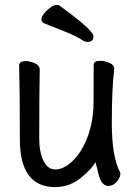

<svg xmlns="http://www.w3.org/2000/svg" viewBox="-20 -739 540 783"><path d="M205 24Q61 24 61 -171Q61 -371 58 -474Q60 -490 85 -490Q102 -490 122 -481Q142 -472 142 -456Q140 -340 140 -175Q140 -118 157.5 -83Q175 -48 205 -48Q238 -48 272.5 -79Q307 -110 332 -168Q357 -226 361 -301Q362 -318 362 -475Q362 -491 390 -491Q407 -491 426.5 -482.5Q446 -474 446 -458Q436 -382 436 -237Q436 -98 470 -36L471 -29Q471 -17 457 1Q443 19 422 19Q393 19 381.5 -29.5Q370 -78 369 -78Q359 -55 312 -15.5Q265 24 205 24ZM337 -568Q330 -568 321 -572Q291 -592 248 -609Q205 -626 160 -644Q149 -649 149 -659Q149 -670 159.5 -683.5Q170 -697 185 -708Q200 -719 211 -719Q221 -719 224 -715Q361 -616 361 -591Q361 -568 337 -568Z"/></svg>

Font: LXGW WenKai Mono TC
Style: Bold
Weight: 700
Designer: LXGW / Fontworks Inc.
Foundry: LXGW / Fontworks Inc.
Version: Version 1.330